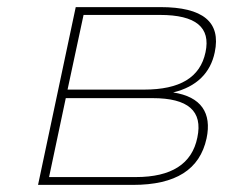

<svg xmlns="http://www.w3.org/2000/svg" viewBox="-20 -520 640 540"><path d="M87 0H354C474 0 542 -43 561 -131C576 -202 546 -248 467 -260C533 -276 572 -315 584 -373C602 -458 551 -500 431 -500H193ZM118 -22 165 -244H409C509 -244 551 -208 535 -133C520 -59 462 -22 362 -22ZM170 -268 215 -478H430C531 -478 573 -443 558 -373C543 -302 486 -268 385 -268Z"/></svg>

Font: LT Wave Mono Thin
Style: Italic
Weight: 100
Designer: Daniel Lyons
Version: Version 2.5 (Glyphs App)